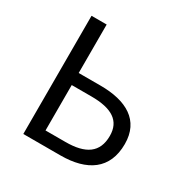

<svg xmlns="http://www.w3.org/2000/svg" viewBox="-151 -789 902 923"><g transform="rotate(30 300.0 -328.0)"><path d="M98 0H304C451 0 545 -62 545 -202C545 -333 447 -387 303 -387H182V-656H98ZM182 -68V-320H291C405 -320 463 -283 463 -200C463 -107 404 -68 293 -68Z"/></g></svg>

Font: Hasklig
Style: Regular
Weight: 400
Monospace: yes
Designer: Paul D. Hunt, Teo Tuominen
Foundry: Adobe Systems Incorporated
Version: Version 2.030;PS 1.0;hotconv 16.6.51;makeotf.lib2.5.65220